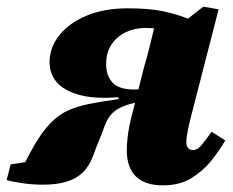

<svg xmlns="http://www.w3.org/2000/svg" viewBox="-48 -541 701 577"><path d="M-28 0 -16 -47 69 -60 15 -30Q30 -58 44 -84.5Q58 -111 74.5 -135Q91 -159 112 -179Q132 -198 157.5 -209.5Q183 -221 219 -228.5Q255 -236 308 -243V-249Q238 -243 191.5 -255.5Q145 -268 122.5 -294Q100 -320 101 -357Q102 -400 131 -436Q160 -472 212.5 -494Q265 -516 336 -516Q402 -516 443 -507Q484 -498 517 -485L563 -521L609 -513L523 -179Q520 -166 517.5 -154.5Q515 -143 513.5 -132.5Q512 -122 512 -113Q512 -102 517.5 -96Q523 -90 532 -90Q545 -90 556.5 -103.5Q568 -117 588 -145L629 -119Q611 -88 586 -57Q561 -26 526 -5Q491 16 442 16Q387 16 360 -11Q333 -38 333 -90Q333 -105 335 -124Q337 -143 341 -163.5Q345 -184 351 -205L383 -332Q394 -370 403.5 -408Q413 -446 422 -485L447 -450Q435 -453 421.5 -455Q408 -457 389 -457Q357 -457 330.5 -444.5Q304 -432 287.5 -408Q271 -384 271 -348Q271 -313 290.5 -292.5Q310 -272 354 -272Q377 -272 393.5 -275.5Q410 -279 427 -283L419 -245L358 -232Q334 -227 316.5 -219Q299 -211 287 -198Q275 -185 267 -164Q259 -141 249.5 -118.5Q240 -96 232 -73Q220 -41 200 -22Q180 -3 150.5 5.5Q121 14 81 14Q50 14 19 9.5Q-12 5 -28 0Z"/></svg>

Font: Source Serif 4 Black
Style: Italic
Weight: 900
Italic angle: -12°
Designer: Frank Grießhammer
Foundry: Adobe Systems Incorporated
Version: Version 4.004;hotconv 1.0.116;makeotfexe 2.5.65601